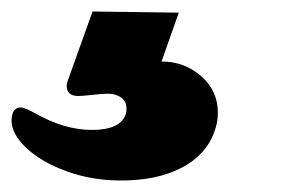

<svg xmlns="http://www.w3.org/2000/svg" viewBox="-97 -64 517 334"><path d="M214 -42 184 43Q224 43 253 68.5Q282 94 282 132Q282 149 276 165Q262 205 219.5 227.5Q177 250 113 250Q63 250 19 234Q-25 218 -51 193.5Q-77 169 -77 145Q-77 141 -75 133Q-71 123 -61 123Q-54 123 -36 133Q15 162 63 162Q113 162 122 134Q123 131 123 125Q123 112 113.5 105.5Q104 99 91 99Q82 99 64 101Q46 103 39 103Q19 103 19 85Q19 82 21 76L64 -44Z"/></svg>

Font: Shrikhand
Style: Regular
Weight: 400
Italic angle: -14°
Designer: Jonny Pinhorn
Foundry: Jonny Pinhorn
Version: Version 1.001;PS 1.001;hotconv 1.0.88;makeotf.lib2.5.647800